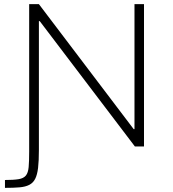

<svg xmlns="http://www.w3.org/2000/svg" viewBox="-20 -708 837 928"><path d="M4 200V162Q46 162 70 158Q94 154 105 140.5Q116 127 118.5 99.5Q121 72 121 25V-688H168L626 -84H630V-688H676V0H632L172 -606H168V17Q168 70 164 103.5Q160 137 150 156.5Q140 176 121.5 185.5Q103 195 74.5 197.5Q46 200 4 200Z"/></svg>

Font: Saira SemiExpanded ExtraLight
Style: Regular
Weight: 250
Width: 6
Designer: Hector Gatti with collaboration of the Omnibus-Type team
Foundry: Omnibus-Type
Version: Version 1.101